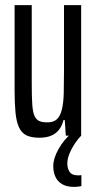

<svg xmlns="http://www.w3.org/2000/svg" viewBox="-20 -530 378 750"><path d="M134 8Q102 8 83 -1.5Q64 -11 54 -33Q44 -55 40.5 -90.5Q37 -126 37 -178V-510H104V-203Q104 -153 106 -122.5Q108 -92 115 -77Q122 -62 134 -57Q146 -52 165 -52Q189 -52 202 -64Q215 -76 221.5 -101.5Q228 -127 229 -165.5Q230 -204 230 -255V-510H297V0H237L233 -61H228Q223 -40 211.5 -24.5Q200 -9 181 -0.5Q162 8 134 8ZM268 200Q240 200 222 189Q204 178 196 159.5Q188 141 188 119Q188 89 208.5 52.5Q229 16 260 -10L297 0Q285 12 272.5 30.5Q260 49 251.5 69.5Q243 90 243 109Q243 128 252 141.5Q261 155 284 155Q286 155 289.5 155Q293 155 298 154V197Q292 198 285.5 199Q279 200 268 200Z"/></svg>

Font: Saira UltraCondensed Medium
Style: Regular
Weight: 500
Width: 1
Designer: Hector Gatti with collaboration of the Omnibus-Type team
Foundry: Omnibus-Type
Version: Version 1.101